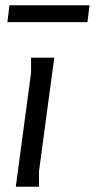

<svg xmlns="http://www.w3.org/2000/svg" viewBox="-20 -709 360 729"><path d="M128 0H40L98 -433V-490H186L128 -58ZM16 -689H320L312 -625H8Z"/></svg>

Font: Rosario Light
Style: Italic
Weight: 300
Italic angle: -8.05°
Designer: Hector Gatti
Foundry: Omnibus Type
Version: Version 1.101; ttfautohint (v1.8.1.43-b0c9)